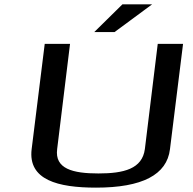

<svg xmlns="http://www.w3.org/2000/svg" viewBox="-20 -850 885 880"><path d="M431 -55C314 -55 230 -76 242 -167L301 -649H185L125 -166C108 -25 246 10 420 10C632 10 745 -49 759 -166L819 -649H703L644 -167C632 -76 548 -55 431 -55ZM677 -830H541L412 -703H505Z"/></svg>

Font: Gamestation Extended
Style: Italic
Weight: 400
Width: 7
Designer: Jonas Hecksher
Foundry: Jonas Hecksher, Playtypeª, e-types AS
Version: Version 1.003